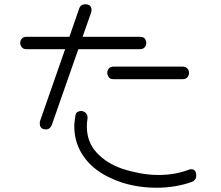

<svg xmlns="http://www.w3.org/2000/svg" viewBox="-20 -755 1040 902"><path d="M197 -147Q167 -147 167 -175Q167 -177 167 -180Q167 -183 168 -186L286 -524H104Q89 -524 82 -533.5Q75 -543 75 -553Q75 -566 83 -574Q91 -582 104 -582H306L352 -715Q356 -726 363.5 -730.5Q371 -735 380 -735Q410 -735 410 -708Q410 -705 409.5 -702Q409 -699 408 -696L368 -582H638Q654 -582 660.5 -573Q667 -564 667 -553Q667 -541 659.5 -532.5Q652 -524 638 -524H348L223 -167Q214 -147 197 -147ZM513 -383Q497 -383 490.5 -393Q484 -403 484 -413Q484 -425 491.5 -433.5Q499 -442 513 -442H838Q853 -442 860.5 -433Q868 -424 868 -413Q868 -400 860 -391.5Q852 -383 838 -383ZM883 99Q844 113 801.5 120Q759 127 715 127Q660 127 607 116.5Q554 106 510 86Q423 49 376 -15.5Q329 -80 329 -161Q329 -173 330.5 -185.5Q332 -198 334 -211Q336 -226 347 -230.5Q358 -235 367 -233Q394 -225 391 -197Q388 -179 388 -161Q388 -88 434 -38Q480 12 555 38Q595 51 638.5 59Q682 67 725 67Q801 67 865 43Q871 40 878 40Q902 40 902 71Q902 90 883 99Z"/></svg>

Font: Hachi Maru Pop
Style: Regular
Weight: 400
Designer: Nontynet
Foundry: Nontynet
Version: Version 1.300